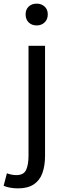

<svg xmlns="http://www.w3.org/2000/svg" viewBox="-64 -795 359 1057"><path d="M35 242Q11 242 -9.5 238Q-30 234 -44 228L-26 159Q-16 163 -2 166Q12 169 26 169Q67 169 80 140Q93 111 93 62V-543H184V62Q184 117 169.5 157.5Q155 198 122 220Q89 242 35 242ZM138 -655Q111 -655 94 -671.5Q77 -688 77 -716Q77 -743 94 -759Q111 -775 138 -775Q164 -775 181.5 -759Q199 -743 199 -716Q199 -688 181.5 -671.5Q164 -655 138 -655Z"/></svg>

Font: Noto Sans SC Thin
Style: Regular
Weight: 400
Version: Version 2.004-H2;hotconv 1.0.118;makeotfexe 2.5.65603